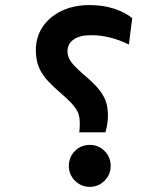

<svg xmlns="http://www.w3.org/2000/svg" viewBox="-20 -723 626 753"><path d="M291 -204.1Q292 -214.8 292.5 -222.4Q293 -230 293 -241.7Q293 -258.3 288.6 -273.7Q284.2 -289.1 269 -308.1Q253.9 -327.1 221.7 -354.5Q190.9 -381.3 168.2 -405.3Q145.5 -429.2 133.1 -458Q120.6 -486.8 120.6 -526.9Q120.6 -577.6 147.2 -617.4Q173.8 -657.2 221.4 -680.2Q269 -703.1 331.1 -703.1Q383.8 -703.1 427.2 -689Q470.7 -674.8 498.5 -651.9L485.4 -548.3Q411.1 -585 337.4 -585Q291.5 -585 268.1 -567.6Q244.6 -550.3 244.6 -522.5Q244.6 -497.6 261.5 -476.8Q278.3 -456.1 319.8 -420.4Q356 -389.6 373.8 -364.7Q391.6 -339.8 397.5 -317.4Q403.3 -294.9 403.3 -270.5Q403.3 -256.8 401.4 -241Q399.4 -225.1 393.6 -204.1ZM332 9.8Q297.9 9.8 273.9 -14.4Q250 -38.6 250 -72.3Q250 -106.9 273.9 -130.9Q297.9 -154.8 332 -154.8Q366.2 -154.8 390.1 -130.9Q414.1 -106.9 414.1 -72.3Q414.1 -38.6 390.1 -14.4Q366.2 9.8 332 9.8Z"/></svg>

Font: Cascadia Code SemiBold
Style: Regular
Weight: 600
Monospace: yes
Designer: Aaron Bell
Foundry: Saja Typeworks
Version: Version 2404.023; ttfautohint (v1.8.4)